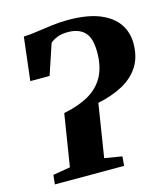

<svg xmlns="http://www.w3.org/2000/svg" viewBox="-112 -840 814 928"><g transform="rotate(-15 295.5 -376.0)"><path d="M47.5 0 52.5 -46.5 139 -61 180.5 -321.5Q254.5 -336 305.8 -365.2Q357 -394.5 383.8 -443.2Q410.5 -492 410.5 -565Q410.5 -637 381 -666Q351.5 -695 297.5 -695Q265.5 -695 244 -686Q222.5 -677 209.5 -665.5L158.5 -513H62L87.5 -729Q116.5 -730 153.2 -735.5Q190 -741 231 -746.2Q272 -751.5 313.5 -751.5Q409.5 -751.5 470.8 -726.8Q532 -702 561.5 -659Q591 -616 591 -560.5Q591 -493 561.5 -446.5Q532 -400 478.8 -370.8Q425.5 -341.5 352.5 -326.5L310.5 -61L398 -46.5L394 0Z"/></g></svg>

Font: Merriweather 36pt Black
Style: Italic
Weight: 900
Italic angle: -7.8°
Version: Version 2.101